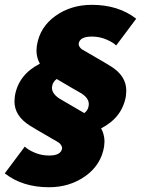

<svg xmlns="http://www.w3.org/2000/svg" viewBox="-35 -737 605 807"><path d="M390 -197.5Q404.2 -171.7 404.2 -141.7Q404.2 -135.8 402.5 -120.8Q390 -44.2 324.2 2.9Q258.3 50 170.8 50Q60 50 -15 -8.3L69.2 -120.8Q82.5 -107.5 110.8 -95.4Q139.2 -83.3 171.7 -83.3Q220.8 -83.3 225.8 -112.5V-115.8Q225.8 -121.7 221.2 -127.9Q216.7 -134.2 212.5 -137.1Q208.3 -140 200 -145Q191.7 -150 190.8 -150Q100 -202.5 91.7 -208.3Q25.8 -249.2 25.8 -310.8Q25.8 -318.3 27.5 -333.3Q42.5 -423.3 132.5 -469.2Q118.3 -495 118.3 -525Q118.3 -530.8 120 -545.8Q132.5 -623.3 197.9 -670Q263.3 -716.7 350.8 -716.7Q462.5 -716.7 537.5 -658.3L453.3 -545.8Q440 -559.2 411.7 -571.2Q383.3 -583.3 350.8 -583.3Q300.8 -583.3 295.8 -554.2V-550.8Q295.8 -545 300.4 -538.8Q305 -532.5 309.6 -529.6Q314.2 -526.7 322.5 -522.1Q330.8 -517.5 331.7 -516.7Q422.5 -464.2 430.8 -458.3Q495.8 -418.3 495.8 -355.8Q495.8 -350 494.2 -333.3Q479.2 -243.3 390 -197.5ZM203.3 -405Q186.7 -392.5 184.2 -375Q184.2 -373.3 183.8 -371.7Q183.3 -370 183.3 -368.3Q183.3 -339.2 225 -316.7Q249.2 -303.3 319.2 -261.7Q335 -273.3 337.5 -291.7Q337.5 -293.3 337.9 -295.8Q338.3 -298.3 338.3 -299.2Q338.3 -328.3 297.5 -350Q273.3 -363.3 203.3 -405Z"/></svg>

Font: BoonTook
Style: Italic
Weight: 400
Italic angle: -9°
Designer: Sungsit Sawaiwan
Foundry: FontUni
Version: Version 3.0